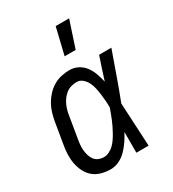

<svg xmlns="http://www.w3.org/2000/svg" viewBox="-184 -855 869 965"><g transform="rotate(-30 250.0 -373.0)"><path d="M173 8Q146 8 120 1Q94 -6 74.5 -22Q55 -38 43 -61.5Q31 -85 26 -111Q21 -137 22 -164.5Q23 -192 28 -219L48 -339Q52 -363 59 -386.5Q66 -410 78 -431.5Q90 -453 107.5 -472Q125 -491 146.5 -504Q168 -517 192.5 -522.5Q217 -528 240 -528Q267 -528 290 -516Q313 -504 328 -483.5Q343 -463 351.5 -439Q360 -415 366 -389L367 -392Q377 -424 387.5 -456Q398 -488 409 -520H480Q456 -453 432.5 -386Q409 -319 383 -252Q387 -189 389.5 -126Q392 -63 396 0H325Q325 -30 325 -60Q325 -90 325 -120Q313 -97 298 -75Q283 -53 264.5 -34Q246 -15 222 -3.5Q198 8 173 8ZM174 -62Q189 -62 205 -70Q221 -78 232.5 -89.5Q244 -101 253.5 -115Q263 -129 271 -143.5Q279 -158 286.5 -173Q294 -188 300 -203Q306 -218 312 -233.5Q318 -249 323 -264Q323 -284 321.5 -303.5Q320 -323 317.5 -342.5Q315 -362 311 -380.5Q307 -399 298.5 -416Q290 -433 275.5 -445.5Q261 -458 241 -458Q226 -458 210 -453.5Q194 -449 181 -439Q168 -429 158 -415.5Q148 -402 141.5 -387.5Q135 -373 131 -358Q127 -343 125 -328L105 -208Q102 -192 100.5 -175.5Q99 -159 100.5 -143.5Q102 -128 106.5 -113Q111 -98 120 -86Q129 -74 143.5 -68Q158 -62 174 -62ZM255 -600 292 -754H370L319 -600Z"/></g></svg>

Font: Iosevka Term Curly
Style: Italic
Weight: 400
Italic angle: -9°
Designer: Belleve Invis
Foundry: Belleve Invis
Version: Version 32.3.0